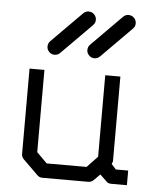

<svg xmlns="http://www.w3.org/2000/svg" viewBox="-50 -765 640 758"><g transform="rotate(5 270.0 -386.0)"><path d="M279 -569Q279 -582 288 -591L408 -712Q417 -721 429 -721Q442 -721 451 -712Q460 -703 460 -690Q460 -678 451 -669L331 -548Q322 -539 309 -539Q297 -539 288 -548Q279 -557 279 -569ZM121 -569Q121 -582 130 -591L250 -712Q259 -721 271 -721Q284 -721 293 -712Q302 -703 302 -690Q302 -678 293 -669L173 -548Q164 -539 151 -539Q139 -539 130 -548Q121 -557 121 -569ZM373 -84 349 -60Q340 -51 328 -51H146Q134 -51 126 -59L67 -117Q58 -126 58 -138V-476H117V-150L158 -109H316L358 -153V-476H418V-141Q418 -139 414 -129L432 -109H481V-51H420Q405 -51 399 -59Z"/></g></svg>

Font: IBM 3270
Style: Regular
Weight: 400
Monospace: yes
Version: Version 2.3.1